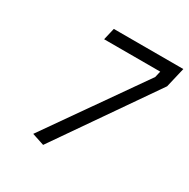

<svg xmlns="http://www.w3.org/2000/svg" viewBox="-153 -800 937 952"><g transform="rotate(30 315.0 -323.5)"><path d="M215.8 -591.8 231.9 -660.2H629.9L603 -545.9L215.8 13.2L146 -9.8L528.8 -556.2L537.1 -591.8Z"/></g></svg>

Font: TitilliumWeb-Italic
Style: Italic
Weight: 400
Italic angle: -13°
Version: Version 1.001;PS 57.000;hotconv 1.0.70;makeotf.lib2.5.55311